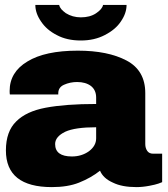

<svg xmlns="http://www.w3.org/2000/svg" viewBox="-20 -745 680 777"><path d="M492.2 -725.1Q492.2 -691.4 469.2 -658.2Q447.8 -625.5 403.8 -603Q361.8 -581.1 307.1 -581.1Q250.5 -581.1 210 -603Q168.5 -624 146 -658.2Q123 -691.4 123 -725.1H219.2Q221.2 -716.3 228 -708Q234.9 -700.2 246.1 -691.9Q273.4 -674.8 307.1 -674.8Q343.8 -674.8 368.2 -690.9Q394 -708 397 -725.1ZM294.9 -540Q416.5 -540 492.2 -500Q567.9 -460 567.9 -368.2V-162.1Q567.9 -145.5 576.2 -133.8Q584 -123 600.1 -123H636.2V-7.8Q634.8 -7.3 621.1 -2Q608.4 2.4 585 6.8Q557.1 12.2 532.2 12.2Q473.6 12.2 437 -5.9Q397.5 -23.4 384.8 -54.2Q348.6 -25.4 299.8 -5.9Q254.4 12.2 189.9 12.2Q3.9 12.2 3.9 -136.2Q3.9 -213.4 45.9 -253.9Q86.4 -294.4 165 -309.1Q245.1 -324.2 369.1 -324.2V-350.1Q369.1 -380.4 348.1 -397Q326.7 -413.1 292 -413.1Q263.7 -413.1 238.8 -401.9Q215.8 -391.6 215.8 -367.2V-362.8H20Q19 -365.7 19 -377Q19 -453.1 90.8 -496.1Q162.1 -540 294.9 -540ZM369.1 -230Q283.7 -230 244.1 -211.9Q203.1 -191.9 203.1 -162.1Q203.1 -111.8 271 -111.8Q310.1 -111.8 339.8 -132.8Q369.1 -154.8 369.1 -185.1Z"/></svg>

Font: Archivo-RBTV
Style: Regular
Weight: 500
Designer: Hector Gatti
Foundry: Hector Gatti
Version: ""